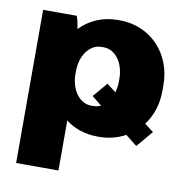

<svg xmlns="http://www.w3.org/2000/svg" viewBox="-82 -611 851 889"><g transform="rotate(10 344.0 -167.0)"><path d="M52 200H251V-35C291 -4 343 14 401 14H409C454 14 496 3 532 -17L586 26L651 -51L609 -83C642 -127 661 -183 661 -246V-274C661 -423 554 -534 410 -534H401C330 -534 267 -506 224 -460C221 -481 216 -505 210 -520H52ZM347 -122C294 -122 251 -178 251 -253V-267C251 -342 294 -398 347 -398H359C413 -398 455 -342 455 -267V-253C455 -235 452 -218 448 -202L405 -235L347 -167L393 -130C383 -125 371 -122 359 -122Z"/></g></svg>

Font: Fixel Display Black
Style: Regular
Weight: 900
Designer: AlfaBravo + MacPaw
Foundry: Kyrylo Tkachov, Marchela Mozhyna, Serhii Makarenko, Maria Weinstein, Zakhar Kryvoshyya
Version: Version 1.211